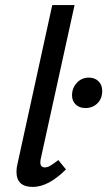

<svg xmlns="http://www.w3.org/2000/svg" viewBox="-20 -731 423 757"><path d="M45 -54Q45 -70 49 -85L186 -711H274L142 -111Q139 -99 139 -91Q139 -71 157 -71Q167 -71 179 -78Q191 -85 210 -100L240 -63Q171 6 109 6Q45 6 45 -54ZM264 -355Q264 -384 283 -404.5Q302 -425 330 -425Q354 -425 368.5 -410.5Q383 -396 383 -373Q383 -342 364 -323.5Q345 -305 317 -305Q293 -305 278.5 -319Q264 -333 264 -355Z"/></svg>

Font: Ysabeau Semibold
Style: Italic
Weight: 600
Italic angle: -12°
Designer: Christian Thalmann (Catharsis Fonts)
Version: Version 0.003